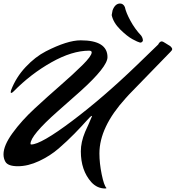

<svg xmlns="http://www.w3.org/2000/svg" viewBox="-119 -919 1002 1095"><path d="M448 -44Q448 12 461 75.5Q474 139 488 153Q488 156 481 156Q435 156 402 120Q342 53 342 -56Q342 -108 366 -166Q372 -179 385.5 -209Q399 -239 406 -257Q406 -258 404 -258Q399 -258 373 -228.5Q347 -199 306 -157Q265 -115 216 -72.5Q167 -30 104 -0.5Q41 29 -17 29Q-73 29 -88 4Q-99 -15 -99 -39Q-99 -89 -47.5 -160Q4 -231 78 -299.5Q152 -368 225.5 -432Q299 -496 351 -547.5Q403 -599 404 -620Q404 -630 389 -630Q292 -630 174 -563.5Q56 -497 -41 -398Q-50 -389 -55 -389Q-58 -389 -58 -394L-56 -404Q-28 -478 27 -536.5Q82 -595 142 -626Q265 -689 341 -689Q494 -689 494 -593Q494 -538 340 -399Q275 -341 210 -284Q55 -147 55 -99Q55 -95 59 -95Q114 -95 291.5 -228.5Q469 -362 660 -546L783 -665Q792 -683 804 -683Q809 -683 822 -674.5Q835 -666 840.5 -663Q846 -660 852 -656Q863 -646 863 -639Q863 -632 853 -623L617 -380L597 -358Q448 -194 448 -44ZM686 -716Q696 -702 696 -687Q692 -676 680 -676Q667 -679 636.5 -695.5Q606 -712 566.5 -751Q527 -790 518 -833L523 -860Q537 -898 565 -899Q584 -899 593 -879Q600 -846 625.5 -799.5Q651 -753 686 -716Z"/></svg>

Font: Mr Dafoe
Style: Regular
Weight: 400
Designer: Alejandro Paul
Foundry: Alejandro Paul
Version: Version 1.000